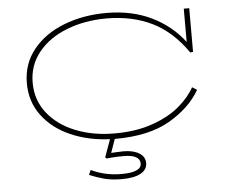

<svg xmlns="http://www.w3.org/2000/svg" viewBox="-61 -771 1295 1086"><g transform="rotate(-5 587.0 -228.0)"><path d="M567 14 540 91Q549 91 569.5 89.5Q590 88 610 88Q665 88 698.5 108.5Q732 129 732 165Q732 203 694.5 223.5Q657 244 587 244Q530 244 487 232.5Q444 221 404 204L416 177Q494 215 587 215Q701 215 701 165Q701 141 678 128Q655 115 610 115Q575 115 547 117Q519 119 511 120L504 113L540 13Q418 8 317.5 -36Q217 -80 158 -159Q99 -238 99 -343Q99 -453 164.5 -534Q230 -615 340 -657.5Q450 -700 580 -700Q725 -700 836.5 -646Q948 -592 1020 -497V-686H1051V-438L1035 -436Q949 -560 836 -614.5Q723 -669 580 -669Q457 -669 354.5 -629.5Q252 -590 192 -516Q132 -442 132 -343Q132 -244 190.5 -170Q249 -96 348.5 -56.5Q448 -17 569 -17Q692 -17 785.5 -50Q879 -83 938.5 -133.5Q998 -184 1028 -239L1055 -222Q998 -123 879.5 -54.5Q761 14 569 14Z"/></g></svg>

Font: BioRhyme Expanded ExtraLight
Style: Regular
Weight: 275
Width: 7
Designer: Aoife Mooney
Foundry: Aoife Mooney Type
Version: Version 1.000